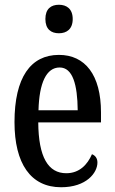

<svg xmlns="http://www.w3.org/2000/svg" viewBox="-20 -778 482 808"><path d="M228 -638C260 -638 286 -655 286 -698C286 -741 260 -758 228 -758C195 -758 171 -741 171 -698C171 -655 195 -638 228 -638ZM237 10C344 10 390 -51 390 -94C390 -113 380 -124 367 -129C348 -85 314 -49 259 -49C183 -49 142 -116 141 -263H405V-305C405 -463 338 -547 228 -547C109 -547 41 -452 41 -264C41 -90 109 10 237 10ZM307 -314H142C145 -429 175 -494 231 -494C286 -494 306 -422 307 -314Z"/></svg>

Font: Noto Serif Ethiopic ExtraCondensed Medium
Style: Regular
Weight: 500
Width: 2
Designer: Monotype Design Team
Foundry: Monotype Imaging Inc.
Version: Version 2.102